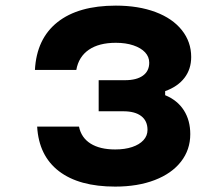

<svg xmlns="http://www.w3.org/2000/svg" viewBox="-20 -652 790 690"><path d="M113.5 -197.1H263.9Q271.9 -157.1 305.5 -136Q339.2 -114.9 393.9 -114.9Q428.7 -114.9 454.8 -123.6Q480.9 -132.3 495.5 -148.2Q510.1 -164.1 510.1 -185.2Q510.1 -217.6 487.6 -234.8Q465.2 -252.1 423.1 -252.1H334.6V-363.8H429.4Q470.8 -363.8 493.6 -380.2Q516.3 -396.6 516.3 -426.7Q516.3 -447.7 501.5 -463.8Q486.6 -479.8 459.3 -489Q432.1 -498.2 396.3 -498.2Q335.5 -498.2 299.1 -473.1Q262.6 -448 254.2 -400.6H105.5Q111.5 -512.8 186.5 -572.3Q261.5 -631.8 396.3 -631.8Q477.2 -631.8 538.7 -608.8Q600.1 -585.8 633.6 -543.6Q667.1 -501.5 667.1 -447.1Q667.1 -403.5 642.8 -372Q618.4 -340.5 573.5 -324.5V-309.9Q617.4 -291.9 640.6 -255.8Q663.8 -219.6 663.8 -169.9Q663.8 -114 630.5 -71.2Q597.1 -28.3 536 -4.9Q474.9 18.6 393.9 18.6Q264.1 18.6 191.8 -36.8Q119.5 -92.3 113.5 -197.1Z"/></svg>

Font: Martian Mono VF sWd Rg
Style: Regular
Weight: 400
Width: 6
Monospace: yes
Designer: Roman Shamin
Foundry: Evil Martians
Version: Version 1.100